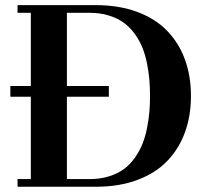

<svg xmlns="http://www.w3.org/2000/svg" viewBox="-20 -713 799 733"><path d="M19.5 -343.8V-384.8H97.7V-664.1H46.9V-693.4H345.7Q435.5 -693.4 505.4 -667Q575.2 -640.6 619.6 -593.8Q664.1 -546.9 686.5 -484.4Q709 -421.9 709 -346.7Q709 -271.5 686.5 -209Q664.1 -146.5 619.6 -99.6Q575.2 -52.7 505.4 -26.4Q435.5 0 345.7 0H46.9V-29.3H97.7V-343.8ZM235.4 -29.3H322.3Q363.3 -29.3 397 -40Q430.7 -50.8 454.1 -68.4Q477.5 -85.9 495.6 -111.8Q513.7 -137.7 524.4 -165Q535.2 -192.4 541.5 -225.1Q547.9 -257.8 550.3 -286.6Q552.7 -315.4 552.7 -347.2Q552.7 -378.9 550.3 -407.7Q547.9 -436.5 541.5 -469.2Q535.2 -502 524.4 -529.3Q513.7 -556.6 495.6 -582Q477.5 -607.4 454.1 -625Q430.7 -642.6 397 -653.3Q363.3 -664.1 322.3 -664.1H235.4V-384.8H395.5V-343.8H235.4Z"/></svg>

Font: Monomakh Unicode TT
Style: Medium
Weight: 500
Designer: Alexey Kryukov, Aleksandr Andreev
Version: Version 1.1